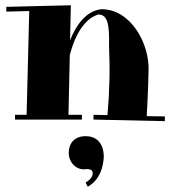

<svg xmlns="http://www.w3.org/2000/svg" viewBox="-20 -455 653 729"><path d="M4 -411 91 -413 81 -19H37V-1H291V-19H240L245 -246C277 -369 332 -394 354 -400C388 -399 396 -364 394 -282C398 -193 396 -105 388 -18L335 -19V-1L606 5V-13L537 -14C542 -91 544 -184 544 -184C549 -289 476 -421 365 -420C307 -414 269 -360 246 -302L249 -435L4 -429ZM305 238 313 254C375 220 374 142 374 136C372 85 343 62 306 62C258 62 241 94 241 125C241 160 266 188 299 188C302 188 305 187 308 187C322 187 332 190 332 203C332 219 317 231 305 238Z"/></svg>

Font: Purple Purse
Style: Regular
Weight: 400
Designer: Astigmatic (AOETI)
Foundry: Astigmatic (AOETI)
Version: Version 1.000